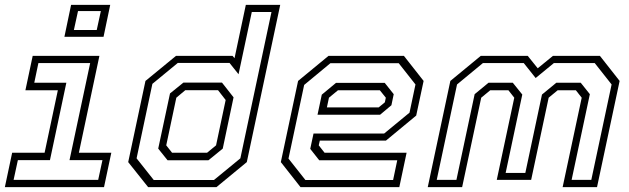

<svg xmlns="http://www.w3.org/2000/svg" viewBox="-22 -770 2589 790"><path d="M243 -618.5 270.5 -750H431.5L404 -618.5ZM282 -646.5H376L393 -724.5H299ZM-2 0 28 -141.5H161.5L216 -398.5H82.5L112.5 -540H387L302.5 -141.5H436L406 0ZM34 -30H382L399.5 -111H264L349 -510.5H136L119 -429.5H251L183.5 -111H51.5Z M868.5 0H587.5L505.5 -103L576.5 -437L702 -540H935L943 -530.5L989.5 -750H1131L993.5 -103ZM835.5 -110.5H667.5L629 -158.5L677.5 -385.5L732.5 -430H891.5L939 -369.5L894.5 -158.5ZM830 -141.5 867 -172 906.5 -358.5 875 -399H740.5L703.5 -368L662 -172L686 -141.5ZM858.5 -29.5 967 -118.5 1095 -720.5H1014L959.5 -464.5L922.5 -511H709.5L605 -425L540 -118.5L610.5 -29.5Z M1640 -540 1721 -437 1690.5 -294.5 1566 -191.5H1294L1289.5 -172L1313.5 -141.5H1651L1621 0H1214.5L1133.5 -103L1204.5 -437L1329.5 -540ZM1561 -429 1598 -382.5 1588.5 -337 1542 -298H1284.5L1302 -380.5L1360.5 -429ZM1618.5 -510H1337.5L1229.5 -420.5L1165 -117.5L1234.5 -29.5H1595.5L1612.5 -110.5H1291.5L1254.5 -157.5L1268 -220.5H1558.5L1663 -306.5L1687.5 -422.5ZM1541 -398.5H1368.5L1331.5 -368L1323 -328H1536L1561.5 -349L1565.5 -368Z M1738 0 1831 -437 1956 -540H2149.5L2190.5 -489L2253 -540H2446.5L2527.5 -437L2434.5 0H2293L2371.5 -368L2347.5 -398.5H2272.5L2235.5 -368L2163.5 -30H2022L2094 -368L2070 -398.5H1995L1958 -368L1879.5 0ZM1775 -30H1856L1931 -382.5L1988 -429.5H2088L2127 -381L2058.5 -58.5H2139.5L2208 -381L2267 -429.5H2367.5L2405 -382.5L2330 -30H2411L2494.5 -422.5L2425 -510.5H2257L2182 -449L2133 -510.5H1965L1858.5 -422.5Z"/></svg>

Font: Tourney Light
Style: Italic
Weight: 300
Italic angle: -12°
Version: Version 1.015